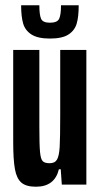

<svg xmlns="http://www.w3.org/2000/svg" viewBox="-20 -699 380 727"><path d="M30 -163V-510H129V-219Q129 -151 131.5 -124Q134 -97 141.5 -89Q149 -81 168 -81Q188 -81 196 -95Q204 -109 206 -143.5Q208 -178 208 -262V-510H307V0H214L210 -58H203Q187 8 116 8Q79 8 61 -7.5Q43 -23 36.5 -58.5Q30 -94 30 -163ZM60 -679H129Q129 -643 135.5 -628Q142 -613 169 -613Q197 -613 204 -628Q211 -643 211 -679H278Q278 -636 270.5 -610Q263 -584 239.5 -568.5Q216 -553 169 -553Q123 -553 99 -568.5Q75 -584 67.5 -610.5Q60 -637 60 -679Z"/></svg>

Font: Saira Ultra Condensed
Style: Bold
Weight: 700
Width: 1
Designer: Hector Gatti with collaboration of the Omnibus-Type team
Foundry: Omnibus-Type
Version: Version 1.001; ttfautohint (v1.8)